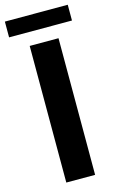

<svg xmlns="http://www.w3.org/2000/svg" viewBox="-148 -913 588 965"><g transform="rotate(-15 145.5 -430.5)"><path d="M309.6 -779.3H-17.6V-861.3H309.6ZM221.2 0H71.3V-710.9H221.2Z"/></g></svg>

Font: Robert Sans Black
Style: Regular
Weight: 900
Designer: Christian Robertson (extended by Adam Twardoch)
Foundry: Google
Version: Version 12.135;April 2, 2019;FontCreator 11.5.0.2425 64-bit;